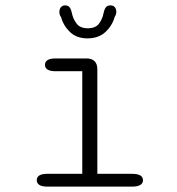

<svg xmlns="http://www.w3.org/2000/svg" viewBox="-20 -693 659 713"><path d="M156 0Q136 0 126.2 -6.2Q116.5 -12.5 116.5 -23.5Q116.5 -35.5 126.2 -41.5Q136 -47.5 156 -47.5H285.5V-428.5H186.5Q166 -428.5 156.5 -434.8Q147 -441 147 -452.5Q147 -463.5 156.5 -469.8Q166 -476 186.5 -476H300.5Q341.5 -476 341.5 -435V-47.5H470.5Q491 -47.5 501 -41.5Q511 -35.5 511 -23.5Q511 -12.5 501 -6.2Q491 0 470.5 0ZM390.5 -673Q400.5 -673 406.2 -666.5Q412 -660 412 -648.5Q412 -644.5 410.5 -639.8Q409 -635 406 -630.5Q397 -598 371.5 -574.2Q346 -550.5 305 -550.5Q264.5 -550.5 240 -574Q215.5 -597.5 207 -629Q203 -634 201.8 -639Q200.5 -644 200.5 -648Q200.5 -659.5 206.2 -666.2Q212 -673 221.5 -673Q233.5 -673 239 -665.2Q244.5 -657.5 247 -644Q251 -624 264 -606Q277 -588 306 -588Q335.5 -588 348.2 -606Q361 -624 364.5 -644Q367 -657 372.5 -665Q378 -673 390.5 -673Z"/></svg>

Font: Sono Monospace Light
Style: Regular
Weight: 300
Version: Version 2.112